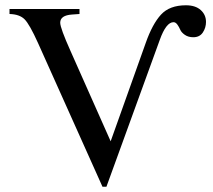

<svg xmlns="http://www.w3.org/2000/svg" viewBox="-20 -696 806 727"><path d="M399 -161 532 -534Q557 -605 589.5 -640.5Q622 -676 684 -676Q720 -676 740 -658Q760 -640 760 -613Q760 -591 748 -573Q736 -555 712 -555Q693 -555 680 -564Q667 -573 662.5 -583.5Q658 -594 651.5 -603Q645 -612 637 -612Q609 -612 585 -545L383 11H368L124 -533Q92 -604 73 -623Q54 -642 16 -643V-662H281V-643L253 -641Q208 -638 208 -610Q208 -590 247 -503Z"/></svg>

Font: STIX Math
Style: Regular
Weight: 400
Designer: MicroPress Inc., with final additions and corrections provided by Coen Hoffman, Elsevier (retired)
Version: Version 1.1.1